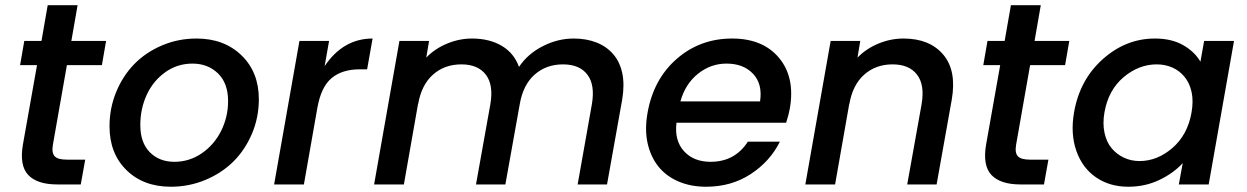

<svg xmlns="http://www.w3.org/2000/svg" viewBox="-20 -708 4787 737"><path d="M67.9 -152.8 122.1 -458H57.1L73.2 -550.8H139.2L163.1 -688H277.8L253.9 -550.8H387.2L371.1 -458H236.8L183.1 -152.8Q177.7 -121.6 189.7 -108.4Q201.7 -95.2 236.8 -95.2H307.1L290 0H200.2Q123 0 88.6 -36.1Q54.2 -72.3 67.9 -152.8Z M973.6 -327.1Q973.6 -257.3 947.3 -195.1Q920.9 -132.8 876 -88.1Q831.1 -43.5 768.3 -17.3Q705.6 8.8 635.7 8.8Q530.3 8.8 465.3 -55.2Q400.4 -119.1 400.4 -223.1Q400.4 -292.5 425.8 -354.5Q451.2 -416.5 495.1 -461.7Q539.1 -506.8 601.3 -533.4Q663.6 -560.1 734.4 -560.1Q840.3 -560.1 907 -495.6Q973.6 -431.2 973.6 -327.1ZM518.6 -228Q518.6 -160.6 554.9 -123.8Q591.3 -86.9 649.4 -86.9Q707 -86.9 754.6 -119.6Q802.2 -152.3 828.9 -205.8Q855.5 -259.3 855.5 -319.8Q855.5 -388.7 816.7 -426.3Q777.8 -463.9 718.8 -463.9Q660.6 -463.9 614.3 -430.7Q567.9 -397.5 543.2 -344Q518.6 -290.5 518.6 -228Z M1146.5 0H1032.2L1129.4 -550.8H1243.2L1226.1 -454.1Q1297.4 -560.1 1410.2 -560.1L1389.2 -441.9H1360.4Q1293.5 -441.9 1252.9 -408.2Q1212.4 -374.5 1198.2 -293.9Z M2197.3 0 2252 -308.1Q2264.6 -382.3 2234.6 -421.6Q2204.6 -460.9 2141.1 -460.9Q2076.7 -460.9 2032.2 -421.6Q1987.8 -382.3 1975.1 -308.1L1919.9 0H1807.1L1862.3 -308.1Q1875 -382.3 1844.7 -421.6Q1814.5 -460.9 1751 -460.9Q1686.5 -460.9 1642.1 -421.6Q1597.7 -382.3 1585 -308.1V-311L1530.3 0H1416L1513.2 -550.8H1627L1616.2 -486.8Q1648.9 -521 1695.8 -540.5Q1742.7 -560.1 1792 -560.1Q1858.4 -560.1 1905.8 -532.2Q1953.1 -504.4 1972.2 -451.2Q2005.4 -501 2063 -530.5Q2120.6 -560.1 2182.1 -560.1Q2231 -560.1 2269.5 -544.9Q2308.1 -529.8 2333.7 -500.2Q2359.4 -470.7 2368.7 -426.8Q2377.9 -382.8 2368.2 -325.2L2310.1 0Z M2768.6 -463.9Q2708 -463.9 2659.2 -424.8Q2610.4 -385.7 2591.8 -318.8H2897.5Q2907.7 -385.3 2870.8 -424.6Q2834 -463.9 2768.6 -463.9ZM2973.6 -164.1Q2935.5 -87.9 2861.3 -39.6Q2787.1 8.8 2690.4 8.8Q2631.3 8.8 2584.2 -11.5Q2537.1 -31.7 2507.3 -68.8Q2477.5 -106 2465.8 -158.4Q2454.1 -210.9 2465.8 -275.9Q2488.8 -404.8 2578.1 -482.4Q2667.5 -560.1 2790.5 -560.1Q2908.7 -560.1 2970.7 -485.4Q3032.7 -410.6 3011.7 -291Q3008.8 -272.5 2997.6 -236.8H2576.7Q2568.4 -168.5 2605.5 -127.7Q2642.6 -86.9 2707.5 -86.9Q2800.8 -86.9 2850.6 -164.1Z M3462.4 0 3517.6 -308.1Q3530.3 -382.3 3500 -421.6Q3469.7 -460.9 3406.2 -460.9Q3341.8 -460.9 3297.4 -421.6Q3252.9 -382.3 3240.2 -308.1V-311L3185.5 0H3071.3L3168.5 -550.8H3282.2L3271.5 -486.8Q3305.2 -521.5 3352.1 -540.8Q3398.9 -560.1 3448.2 -560.1Q3548.3 -560.1 3600.6 -498.5Q3652.8 -437 3633.3 -325.2L3575.2 0Z M3765.1 -152.8 3819.3 -458H3754.4L3770.5 -550.8H3836.4L3860.4 -688H3975.1L3951.2 -550.8H4084.5L4068.4 -458H3934.1L3880.4 -152.8Q3875 -121.6 3887 -108.4Q3898.9 -95.2 3934.1 -95.2H4004.4L3987.3 0H3897.5Q3820.3 0 3785.9 -36.1Q3751.5 -72.3 3765.1 -152.8Z M4103 -277.8Q4125 -402.8 4213.6 -481.4Q4302.2 -560.1 4413.1 -560.1Q4477.5 -560.1 4521.7 -534.7Q4565.9 -509.3 4587.9 -471.2L4602.1 -550.8H4716.8L4619.6 0H4504.9L4520 -82Q4484.4 -43 4429.9 -17.1Q4375.5 8.8 4311 8.8Q4239.7 8.8 4187.3 -27.1Q4134.8 -63 4111.6 -128.9Q4088.4 -194.8 4103 -277.8ZM4553.7 -275.9Q4561.5 -320.3 4554 -354.7Q4546.4 -389.2 4527.1 -412.8Q4507.8 -436.5 4480.2 -448.7Q4452.6 -460.9 4419.9 -460.9Q4351.6 -460.9 4293.2 -411.9Q4234.9 -362.8 4219.7 -277.8Q4211.9 -234.4 4219.7 -198.2Q4227.5 -162.1 4247.1 -138.9Q4266.6 -115.7 4294.2 -102.8Q4321.8 -89.8 4354 -89.8Q4422.4 -89.8 4480.5 -140.1Q4538.6 -190.4 4553.7 -275.9Z"/></svg>

Font: Poppins Medium
Style: Italic
Weight: 500
Italic angle: -10°
Designer: Ninad Kale (Devanagari), Jonny Pinhorn (Latin)
Foundry: Indian Type Foundry
Version: Version 3.200;PS 1.000;hotconv 16.6.54;makeotf.lib2.5.65590